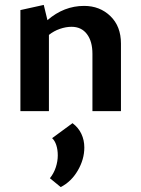

<svg xmlns="http://www.w3.org/2000/svg" viewBox="-20 -452 575 781"><path d="M472 -275V0H356V-233Q356 -284 333.5 -313.5Q311 -343 271 -343Q248 -343 223.5 -334.5Q199 -326 179 -310V0H63V-411L158 -432L173 -370Q240 -428 322 -428Q386 -428 429 -386.5Q472 -345 472 -275ZM323 148Q323 196 296.5 241.5Q270 287 227 309L183 273Q199 253 207 228.5Q215 204 215 180Q215 157 209 138.5Q203 120 192 110L275 49Q299 67 311 92.5Q323 118 323 148Z"/></svg>

Font: Ysabeau Infant
Style: Bold
Weight: 700
Designer: Christian Thalmann (Catharsis Fonts)
Version: Version 0.003